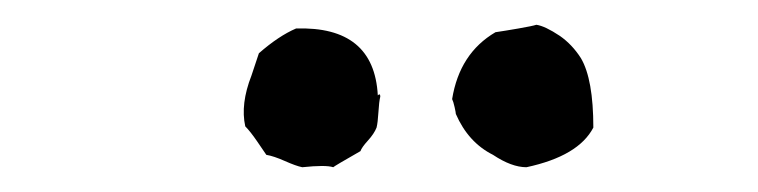

<svg xmlns="http://www.w3.org/2000/svg" viewBox="-20 -689 612 155"><path d="M348 -597Q348 -598 347 -602.5Q346 -607 345 -609Q351 -646 380 -663Q387 -664 398.5 -666Q410 -668 413 -669Q420 -668 432 -660Q442 -653 449 -642Q459 -625 459 -586Q447 -563 405 -554Q393 -554 378 -564Q358 -574 348 -597ZM285 -612Q287 -614 287 -611Q286 -607 285.5 -598.5Q285 -590 284 -586Q282 -581 277 -575.5Q272 -570 271 -567Q250 -555 249 -554Q243 -556 224 -554Q219 -555 210 -559Q201 -563 195 -564Q193 -567 187.5 -575Q182 -583 178 -587Q174 -605 183 -628L189 -646Q205 -660 219 -666Q282 -668 285 -612Z"/></svg>

Font: FuturaRenner
Style: Regular
Weight: 400
Designer: BSozoo
Foundry: BSozoo
Version: Version 1.001;PS 001.001;hotconv 1.0.70;makeotf.lib2.5.58329